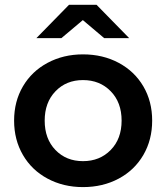

<svg xmlns="http://www.w3.org/2000/svg" viewBox="-20 -764 685 791"><path d="M38.1 -267.1Q38.1 -346.2 74.5 -408.2Q110.8 -470.2 176 -505.1Q241.2 -540 321.8 -540Q403.8 -540 469 -505.1Q534.2 -470.2 570.6 -408.2Q606.9 -346.2 606.9 -267.1Q606.9 -188 570.6 -125.5Q534.2 -63 469 -28.1Q403.8 6.8 321.8 6.8Q241.2 6.8 176 -28.1Q110.8 -63 74.5 -125.5Q38.1 -188 38.1 -267.1ZM129.9 -606.9 264.2 -744.1H377.9L512.2 -606.9H409.2L321.3 -681.2L232.9 -606.9ZM164.1 -267.1Q164.1 -191.9 208.5 -146Q252.9 -100.1 321.8 -100.1Q391.1 -100.1 436 -146Q481 -191.9 481 -267.1Q481 -342.3 436 -388.2Q391.1 -434.1 321.8 -434.1Q252.9 -434.1 208.5 -387.9Q164.1 -341.8 164.1 -267.1Z"/></svg>

Font: Montserrat SemiBold
Style: Regular
Weight: 600
Designer: Julieta Ulanovsky
Foundry: Julieta Ulanovsky
Version: Version 7.200